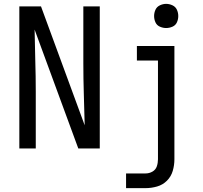

<svg xmlns="http://www.w3.org/2000/svg" viewBox="-20 -768 1048 993"><path d="M839 -623Q856 -623 872 -630Q888 -637 895 -652.5Q902 -668 902 -685Q902 -702 895 -717.5Q888 -733 872 -740.5Q856 -748 839 -748Q823 -748 807 -740.5Q791 -733 784 -717.5Q777 -702 777 -685Q777 -668 784 -652.5Q791 -637 807 -630Q823 -623 839 -623ZM80 0H165V-294Q165 -374 162.5 -454.5Q160 -535 159 -615L385 0H496V-735H411V-441Q411 -361 413.5 -281Q416 -201 418 -120L192 -735H80ZM632 205H733Q763 205 792.5 196.5Q822 188 843.5 166.5Q865 145 873.5 115.5Q882 86 882 56V-530H688V-455H797V56Q797 75 791 92.5Q785 110 768.5 119.5Q752 129 733 129H632Z"/></svg>

Font: Iosevka Sparkle
Style: Regular
Weight: 400
Designer: Belleve Invis
Foundry: Belleve Invis
Version: Version 4.5.0; ttfautohint (v1.8.3)